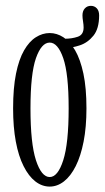

<svg xmlns="http://www.w3.org/2000/svg" viewBox="-20 -644 368 674"><path d="M154.5 11Q127.5 11 104 -7.2Q80.5 -25.5 62.8 -60.8Q45 -96 35.5 -147Q26 -198 26 -263.5Q26 -335 36.2 -385.5Q46.5 -436 64.5 -467.2Q82.5 -498.5 105.8 -513.2Q129 -528 154.5 -528Q179.5 -528 202.5 -513.2Q225.5 -498.5 243.8 -467.2Q262 -436 272.8 -385.5Q283.5 -335 283.5 -263.5Q283.5 -198 273.5 -147Q263.5 -96 245.8 -60.8Q228 -25.5 204.5 -7.2Q181 11 154.5 11ZM154.5 -22.5Q183 -22.5 202 -81.5Q221 -140.5 221 -263.5Q221 -385 202 -439.8Q183 -494.5 154.5 -494.5Q125.5 -494.5 106.2 -439.8Q87 -385 87 -263.5Q87 -140.5 106.2 -81.5Q125.5 -22.5 154.5 -22.5ZM207 -475.5V-508Q232.5 -508 253 -515Q273.5 -522 273.5 -547.5Q273.5 -557 271.5 -569Q269.5 -581 269.5 -590Q269.5 -605.5 277.8 -614.5Q286 -623.5 299 -623.5Q311.5 -623.5 319.8 -614.8Q328 -606 328 -590Q328 -543.5 308 -518.8Q288 -494 260 -484.8Q232 -475.5 207 -475.5Z"/></svg>

Font: Imbue Thin 10pt Light
Style: Regular
Weight: 300
Version: Version 1.102